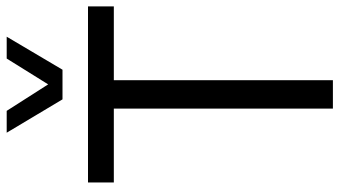

<svg xmlns="http://www.w3.org/2000/svg" viewBox="-246 -794 1039 588"><g transform="rotate(-90 274.0 -500.5)"><path d="M263.2 -829.1 161.1 -1000H228L309.1 -873L388.2 -1000H455.1L354 -829.1ZM547.9 -671.9H321.8V-1H234.9V-671.9H8.8V-751H547.9Z"/></g></svg>

Font: Oakes Grotesk
Style: Regular
Weight: 400
Designer: Samuel Oakes
Foundry: Samuel Oakes
Version: Version 1.0 | wf-rip DC20170320